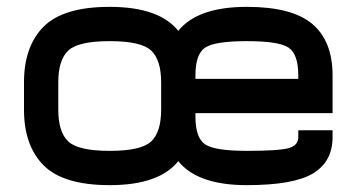

<svg xmlns="http://www.w3.org/2000/svg" viewBox="-20 -530 1040 560"><path d="M550 -310Q550 -371 577.5 -390.5Q605 -410 700 -410Q795 -410 822.5 -390.5Q850 -371 850 -310V-300H550ZM50 -290V-210Q50 -105 107.5 -47.5Q165 10 300 10Q444 10 500 -60Q556 10 700 10Q837 10 893.5 -24.5Q950 -59 950 -130V-150H850V-130Q850 -106 822 -98Q794 -90 700 -90Q605 -90 577.5 -109.5Q550 -129 550 -190V-200H950V-310Q950 -410 891 -460Q832 -510 700 -510Q556 -510 500 -440Q444 -510 300 -510Q165 -510 107.5 -452.5Q50 -395 50 -290ZM150 -210V-290Q150 -355 179 -382.5Q208 -410 300 -410Q392 -410 421 -382.5Q450 -355 450 -290V-210Q450 -145 421 -117.5Q392 -90 300 -90Q208 -90 179 -117.5Q150 -145 150 -210Z"/></svg>

Font: Millimetre
Style: Regular
Weight: 500
Designer: Jérémy Landes
Version: Version 1.0